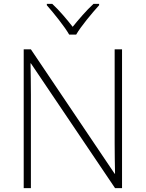

<svg xmlns="http://www.w3.org/2000/svg" viewBox="-20 -968 751 988"><path d="M336 -790H372C396 -832 453 -900 490 -941V-948H461C424 -914 384 -867 354 -830C325 -867 286 -914 249 -948H221V-941C257 -900 312 -832 336 -790ZM608 0V-714H570V-231C570 -181 571 -120 572 -74H570L139 -714H102V0H139V-481C139 -538 138 -587 137 -642H139L572 0Z"/></svg>

Font: Noto Sans Thai Looped ExtraLight
Style: Regular
Weight: 200
Designer: Sasikarn Vongin, Ben Mitchell
Foundry: The Fontpad Ltd
Version: Version 1.001